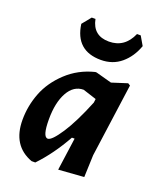

<svg xmlns="http://www.w3.org/2000/svg" viewBox="-133 -781 726 873"><g transform="rotate(20 230.5 -344.5)"><path d="M396 -698 421 -655Q401 -599 360.5 -565Q320 -531 263 -531Q141 -531 124 -655L159 -698H177Q192 -622 269 -622Q345 -622 378 -698ZM259 -471H265L342 -450L417 -474L428 -467L379 -112L375 -5L252 4L274 -154H261Q208 -59 143 9H125Q22 -29 22 -154Q22 -221 46.5 -284.5Q71 -348 126.5 -400Q182 -452 259 -471ZM134 -197Q134 -112 159 -112Q178 -112 217.5 -172Q257 -232 300 -338L302 -354V-356L237 -377Q189 -377 161.5 -327.5Q134 -278 134 -197Z"/></g></svg>

Font: Alegreya Sans
Style: Bold Italic
Weight: 700
Italic angle: -7°
Designer: Juan Pablo del Peral
Foundry: Huerta Tipografica
Version: Version 2.007